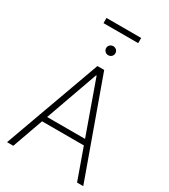

<svg xmlns="http://www.w3.org/2000/svg" viewBox="-243 -1144 1107 1257"><g transform="rotate(30 310.5 -515.0)"><path d="M69.3 0H22L285.2 -727.5H336.4L598.1 0H551.3L312 -670.4H308.1ZM136.2 -273.9H485.4V-232.9H136.2ZM310.5 -824.2Q296.4 -823.7 285.9 -834Q275.4 -844.2 275.9 -857.9Q275.4 -872.6 285.9 -882.3Q296.4 -892.1 310.5 -892.1Q325.2 -892.1 335.4 -882.3Q345.7 -872.6 345.2 -857.9Q345.7 -844.2 335.4 -834Q325.2 -823.7 310.5 -824.2ZM441.4 -1029.8V-990.7H179.2V-1029.8Z"/></g></svg>

Font: Inter Tight ExtraLight
Style: Regular
Weight: 250
Designer: Rasmus Andersson
Foundry: rsms
Version: Version 3.004